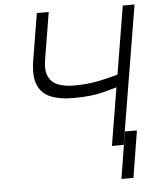

<svg xmlns="http://www.w3.org/2000/svg" viewBox="-60 -778 825 1005"><g transform="rotate(-5 353.0 -275.0)"><path d="M171.5 -727.3H234L193.5 -481.5Q183.9 -423.7 199.8 -391.2Q215.6 -358.7 250.2 -345.5Q284.8 -332.4 331.3 -332.4Q397.7 -332.4 451.9 -342.5Q506 -352.6 563.9 -369.3L623.2 -727.3H685L564.3 0H502.5L552.9 -303.6Q515.3 -292.6 483.1 -284.4Q451 -276.3 413.4 -271.8Q375.7 -267.4 321 -267.4Q250 -267.4 202.8 -287.8Q155.5 -308.2 136.7 -355.3Q117.9 -402.3 131 -481.5ZM639.9 -69.6 600.1 176.5H536.9L576.7 -69.6Z"/></g></svg>

Font: Inter UI Light
Style: Italic
Weight: 300
Italic angle: 9.39999°
Designer: Rasmus Andersson
Foundry: rsms
Version: 3.2;8d6f07862